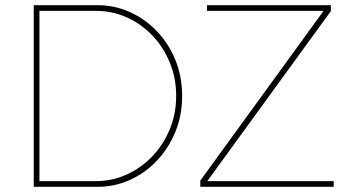

<svg xmlns="http://www.w3.org/2000/svg" viewBox="-20 -720 1366 740"><path d="M110 0V-700H357Q421 -700 479.5 -674Q538 -648 583.5 -601Q629 -554 655.5 -490Q682 -426 682 -350Q682 -275 655.5 -211Q629 -147 583.5 -99.5Q538 -52 479.5 -26Q421 0 357 0ZM132 -13 122 -22H352Q412 -22 467.5 -47Q523 -72 566 -116.5Q609 -161 634 -221Q659 -281 659 -350Q659 -420 634 -480Q609 -540 566 -584.5Q523 -629 467.5 -653.5Q412 -678 352 -678H121L132 -689ZM752 0V-24L1227 -678H778V-700H1255V-677L779 -22H1266V0Z"/></svg>

Font: Mach Thin
Style: Regular
Weight: 250
Version: Version 1.002